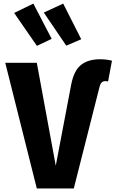

<svg xmlns="http://www.w3.org/2000/svg" viewBox="-20 -1066 655 1086"><path d="M591.3 -605.1Q588.2 -606.2 584.4 -606.7Q580.5 -607.2 575.4 -607.2Q551.8 -607.2 544.1 -579L397.4 0H188.2L9.7 -710.8H188.2L295.4 -128.7L382.6 -587.2Q397.9 -666.7 438.2 -698.7Q478.5 -730.8 545.1 -730.8Q567.7 -730.8 585.4 -728.2Q603.1 -725.6 613.3 -722.6ZM439.5 -844.1 337.4 -1045.6 227.7 -994.9 354.9 -807.7ZM272.3 -846.2 168.7 -1045.6 60 -992.8 188.7 -806.7Z"/></svg>

Font: FiraCode Nerd Font
Style: Bold
Weight: 700
Designer: Carrois Corporate, Edenspiekermann AG, Nikita Prokopov
Foundry: Carrois Corporate, Edenspiekermann AG, Nikita Prokopov
Version: Version 6.002;Nerd Fonts 2.1.0